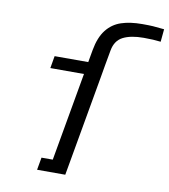

<svg xmlns="http://www.w3.org/2000/svg" viewBox="-87 -865 827 939"><g transform="rotate(10 326.5 -395.5)"><path d="M171.5 -62H227.5L305 -501H138L148.5 -562H315.5L326.5 -624Q338 -688 366.8 -724.8Q395.5 -761.5 439 -776.2Q482.5 -791 544 -791Q577.5 -791 596.5 -789.8Q615.5 -788.5 653 -784.5L647 -721.5Q612.5 -726 562.5 -726Q498.5 -726 460.2 -706.5Q422 -687 413 -637L399.5 -562L389 -501L311.5 -62L300.5 0H160.5Z"/></g></svg>

Font: JuliaMono Italic
Style: Regular
Weight: 400
Italic angle: -9°
Monospace: yes
Designer: cormullion
Foundry: corm
Version: Version 0.049; ttfautohint (v1.8.4)